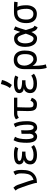

<svg xmlns="http://www.w3.org/2000/svg" viewBox="1552 -2376 1038 4181"><g transform="rotate(-90 2070.5 -285.0)"><path d="M74.7 -511.7Q101.1 -483.4 113.3 -465.1Q125.5 -446.8 134.8 -419.9Q238.8 -128.4 244.6 -74.2Q279.8 -83.5 305.2 -100.6Q330.6 -117.7 345.9 -140.1Q361.3 -162.6 370.4 -195.1Q379.4 -227.5 382.6 -261.2Q385.7 -294.9 385.7 -341.3Q385.7 -383.8 377 -414.3Q368.2 -444.8 348.1 -471.7L422.9 -512.2Q444.3 -477.5 453.1 -439.2Q461.9 -400.9 461.9 -335.9Q461.9 -232.9 441.7 -171.9Q421.4 -110.8 376.5 -67.4Q361.8 -53.2 347.7 -43.5Q333.5 -33.7 310.3 -22.5Q287.1 -11.2 253.9 -5.1Q220.7 1 179.2 1.5Q179.2 -43 132.8 -182.1Q86.4 -321.3 50.8 -409.7Q47.9 -417.5 34.4 -436.8Q21 -456.1 11.7 -464.8Z M1003.9 -64Q915.5 2 790.5 2Q728 2 691.9 -9.3Q655.8 -20.5 625.5 -43.9Q581.5 -78.6 581.5 -147Q581.5 -197.8 607.9 -235.1Q634.3 -272.5 687.5 -285.2Q632.8 -289.1 607.2 -317.1Q581.5 -345.2 581.5 -385.3Q581.5 -440.4 635.5 -470.2Q689.5 -500 800.3 -500H807.1Q917.5 -500 964.4 -468.8L931.2 -405.3Q919.9 -412.1 884.5 -418.7Q849.1 -425.3 801.3 -425.3Q726.1 -425.3 691.9 -415.3Q657.7 -405.3 657.7 -382.3Q657.7 -369.1 667.7 -358.6Q677.7 -348.1 695.8 -342Q713.9 -335.9 733.2 -331.8Q752.4 -327.6 776.4 -325.7Q800.3 -323.7 816.4 -323.2Q832.5 -322.8 849.6 -322.8H852.1H860.8V-248.5Q854.5 -248.5 841.8 -248.8Q829.1 -249 822.8 -249Q767.1 -249 725.6 -233.4Q658.2 -208.5 658.2 -146Q658.2 -111.3 691.9 -92.3Q725.6 -73.2 791 -73.2Q847.7 -73.2 894 -88.4Q940.4 -103.5 961.9 -123Z M1247.1 -334 1324.7 -343.3Q1324.2 -319.3 1324 -272.5Q1323.7 -225.6 1323.7 -210.4Q1324.2 -206.5 1324.2 -197.8Q1325.7 -70.3 1389.2 -70.3Q1446.3 -70.3 1446.3 -205.1Q1446.3 -386.7 1391.1 -472.2L1465.3 -504.4Q1522.9 -407.7 1522.9 -215.3Q1522.9 5.9 1377.4 5.9Q1322.8 5.9 1285.2 -50.8Q1245.6 4.9 1189.9 4.9Q1158.2 4.9 1133.5 -7.8Q1108.9 -20.5 1093.8 -41.3Q1078.6 -62 1069.1 -91.6Q1059.6 -121.1 1055.9 -151.4Q1052.2 -181.6 1052.2 -216.8Q1052.2 -256.3 1053.7 -286.1Q1055.2 -315.9 1060.3 -357.9Q1065.4 -399.9 1077.6 -438.2Q1089.8 -476.6 1108.9 -508.3L1183.1 -476.1Q1131.3 -395 1131.3 -228.5Q1131.3 -161.1 1145.3 -116Q1159.2 -70.8 1186.5 -70.8Q1240.2 -70.8 1249 -156.7Q1248 -172.4 1248 -179.7Q1248 -196.8 1247.8 -251.5Q1247.6 -306.2 1247.1 -334Z M1826.2 -498H1885.7Q1885.7 -498 1953.6 -498H2025.4H2034.2V-426.3L1885.7 -427.2H1826.7Q1824.2 -370.1 1822.8 -300.3Q1821.3 -230.5 1820.8 -214.8V-195.3Q1820.8 -168.9 1821.5 -153.1Q1822.3 -137.2 1825 -121.8Q1827.6 -106.4 1832.5 -98.6Q1837.4 -90.8 1846.2 -84.5Q1855 -78.1 1866.9 -76.2Q1878.9 -74.2 1897 -74.2Q1943.8 -74.2 1967.8 -139.6L2032.2 -111.3Q2028.3 -101.1 2026.6 -96.2Q2024.9 -91.3 2018.3 -77.4Q2011.7 -63.5 2005.6 -55.2Q1999.5 -46.9 1988.3 -34.7Q1977.1 -22.5 1964.8 -15.6Q1952.6 -8.8 1935.3 -3.7Q1918 1.5 1897.9 1.5Q1849.6 1.5 1819.6 -8.8Q1789.6 -19 1772.5 -43.9Q1755.4 -68.8 1749.3 -103.5Q1743.2 -138.2 1743.2 -193.8V-214.8Q1744.1 -238.8 1745.4 -308.6Q1746.6 -378.4 1748 -427.7L1682.6 -426.8Q1646 -426.3 1595.7 -394L1562.5 -455.6Q1582 -473.1 1614.5 -485.4Q1647 -497.6 1680.2 -497.6Z M2244.6 -587.9Q2276.9 -627.4 2296.6 -674.3Q2316.4 -721.2 2332.5 -784.2L2420.4 -760.3Q2408.7 -706.1 2378.4 -647.7Q2348.1 -589.4 2311.5 -544.4ZM2556.6 -64Q2468.3 2 2343.3 2Q2280.8 2 2244.6 -9.3Q2208.5 -20.5 2178.2 -43.9Q2134.3 -78.6 2134.3 -147Q2134.3 -197.8 2160.6 -235.1Q2187 -272.5 2240.2 -285.2Q2185.5 -289.1 2159.9 -317.1Q2134.3 -345.2 2134.3 -385.3Q2134.3 -440.4 2188.2 -470.2Q2242.2 -500 2353 -500H2359.9Q2470.2 -500 2517.1 -468.8L2483.9 -405.3Q2472.7 -412.1 2437.3 -418.7Q2401.9 -425.3 2354 -425.3Q2278.8 -425.3 2244.6 -415.3Q2210.4 -405.3 2210.4 -382.3Q2210.4 -369.1 2220.5 -358.6Q2230.5 -348.1 2248.5 -342Q2266.6 -335.9 2285.9 -331.8Q2305.2 -327.6 2329.1 -325.7Q2353 -323.7 2369.1 -323.2Q2385.3 -322.8 2402.3 -322.8H2404.8H2413.6V-248.5Q2407.2 -248.5 2394.5 -248.8Q2381.8 -249 2375.5 -249Q2319.8 -249 2278.3 -233.4Q2210.9 -208.5 2210.9 -146Q2210.9 -111.3 2244.6 -92.3Q2278.3 -73.2 2343.8 -73.2Q2400.4 -73.2 2446.8 -88.4Q2493.2 -103.5 2514.6 -123Z M2655.8 -274.4Q2655.8 -380.9 2708 -442.4Q2760.3 -503.9 2848.1 -503.9Q2918.5 -503.9 2962.2 -479.7Q3005.9 -455.6 3032.2 -405.8Q3061 -350.1 3061 -265.1Q3061 -220.2 3056.2 -183.6Q3051.3 -147 3038.3 -111.8Q3025.4 -76.7 3004.2 -53Q2982.9 -29.3 2948.5 -14.6Q2914.1 0 2868.2 0H2867.2Q2821.3 0 2784.2 -28.6Q2747.1 -57.1 2726.1 -95.2L2732.4 36.6Q2734.4 82.5 2742.4 126.2Q2750.5 169.9 2760.3 193.4L2684.6 213.9Q2673.8 189.9 2664.6 136.2Q2655.3 82.5 2655.3 34.2ZM2983.4 -258.8V-267.6Q2982.4 -340.8 2954.1 -384.8Q2925.8 -428.7 2864.7 -428.7Q2837.4 -428.7 2814.5 -420.2Q2791.5 -411.6 2772.7 -393.3Q2753.9 -375 2743.4 -343Q2732.9 -311 2732.9 -268.1Q2732.9 -222.2 2753.2 -177.5Q2773.4 -132.8 2806.4 -104.5Q2839.4 -76.2 2874 -76.2Q2983.4 -77.6 2983.4 -258.8Z M3217.8 -257.3Q3217.8 -206.5 3227.8 -169.2Q3237.8 -131.8 3250.5 -114.3Q3263.2 -96.7 3279.8 -86.4Q3296.4 -76.2 3304.4 -74.7Q3312.5 -73.2 3318.8 -73.2H3325.2Q3354 -73.2 3378.2 -116.5Q3402.3 -159.7 3429.2 -241.2Q3399.4 -342.3 3376 -382.3Q3352.5 -422.4 3312.5 -422.4Q3297.4 -422.4 3281.5 -412.6Q3265.6 -402.8 3251 -384Q3236.3 -365.2 3227.1 -332Q3217.8 -298.8 3217.8 -257.3ZM3507.3 -240.7Q3541.5 -130.9 3547.4 -113.3Q3555.2 -89.8 3566.7 -75.7Q3578.1 -61.5 3600.6 -52.7L3567.4 15.6Q3500.5 -1 3474.6 -87.9Q3467.8 -110.4 3464.4 -121.1Q3438.5 -62 3405.3 -29.3Q3372.1 3.4 3327.1 3.4Q3286.1 3.4 3253.7 -11.2Q3221.2 -25.9 3200.4 -50.5Q3179.7 -75.2 3165.8 -109.1Q3151.9 -143.1 3146 -179.7Q3140.1 -216.3 3140.1 -257.3Q3140.1 -321.8 3155.5 -369.9Q3170.9 -418 3197.3 -444.8Q3223.6 -471.7 3253.9 -484.4Q3284.2 -497.1 3317.9 -497.1Q3376.5 -497.1 3408.2 -467.3Q3439.9 -437.5 3467.3 -362.8Q3495.6 -452.6 3515.6 -504.9L3586.9 -470.7Q3575.7 -449.2 3564 -418Q3552.2 -386.7 3545.7 -366Q3539.1 -345.2 3525.4 -300Q3511.7 -254.9 3507.3 -240.7Z M3928.2 -426.8Q3928.2 -426.8 3917.5 -426.8Q3917.5 -426.8 3897.5 -426.8Q3851.6 -426.8 3819.6 -412.8Q3787.6 -398.9 3769.3 -372.1Q3751 -345.2 3743.2 -310.5Q3735.4 -275.9 3735.4 -229Q3735.4 -156.7 3767.1 -116.5Q3798.8 -76.2 3859.4 -76.2Q3914.6 -76.2 3942.1 -117.9Q3969.7 -159.7 3969.7 -223.1Q3969.7 -282.7 3961.4 -332.3Q3953.1 -381.8 3928.2 -426.8ZM4011.7 -425.8Q4047.4 -360.8 4047.4 -229.5Q4047.4 -193.8 4041 -161.4Q4034.7 -128.9 4020 -99.4Q4005.4 -69.8 3984.1 -48.1Q3962.9 -26.4 3930.9 -13.4Q3898.9 -0.5 3859.4 -0.5H3858.4Q3760.7 -1 3709.5 -61.3Q3658.2 -121.6 3658.2 -226.6Q3658.2 -271.5 3664.8 -309.8Q3671.4 -348.1 3687.7 -383.5Q3704.1 -418.9 3729.2 -443.8Q3754.4 -468.8 3793.7 -483.6Q3833 -498.5 3883.3 -499Q3884.3 -499 3909.4 -499.3Q3934.6 -499.5 3955.6 -499.5Q4093.8 -499.5 4124 -494.1L4114.3 -419.4Q4085 -423.8 4011.7 -425.8Z"/></g></svg>

Font: Fantasque Sans Mono
Style: Regular
Weight: 400
Monospace: yes
Designer: Jany Belluz
Version: Version 1.8.0 ; ttfautohint (v1.8.2)